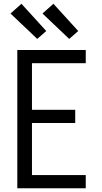

<svg xmlns="http://www.w3.org/2000/svg" viewBox="-20 -1001 540 1021"><path d="M72 0V-735H436V-665H150V-417H380V-347H150V-70H436V0ZM348 -794 206 -929 264 -981 396 -836ZM178 -794 36 -929 94 -981 226 -836Z"/></svg>

Font: Iosevka NFM
Style: Regular
Weight: 400
Monospace: yes
Designer: Belleve Invis
Foundry: Belleve Invis
Version: Version 29.0.4; ttfautohint (v1.8.4);Nerd Fonts 3.3.0